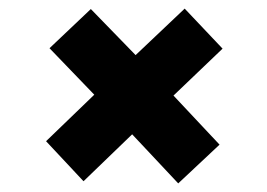

<svg xmlns="http://www.w3.org/2000/svg" viewBox="-20 -532 621 446"><path d="M394 -106 287 -220 174 -111 87 -204 199 -312 95 -420 191 -511 295 -404 409 -512 497 -419 383 -310 490 -196Z"/></svg>

Font: Literata ExtraBold
Style: Italic
Weight: 800
Italic angle: -2°
Designer: Latin by Veronika Burian and Jose Scaglione. Greek by Irene Vlachou. Cyrillic by Vera Evstafieva
Foundry: TypeTogether
Version: Version 3.002